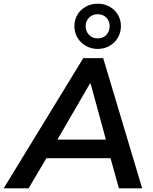

<svg xmlns="http://www.w3.org/2000/svg" viewBox="-60 -1020 830 1040"><path d="M-40 0 391 -705H499L710 0H584L529 -198L576 -163H153L212 -198L95 0ZM427 -567 233 -233 212 -264H548L522 -233L431 -567ZM469 -755Q434 -755 405 -771.5Q376 -788 359.5 -816Q343 -844 343 -878Q343 -913 359.5 -940.5Q376 -968 405 -984Q434 -1000 469 -1000Q505 -1000 533.5 -984Q562 -968 578.5 -940.5Q595 -913 595 -878Q595 -844 578.5 -816Q562 -788 533.5 -771.5Q505 -755 469 -755ZM469 -812Q498 -812 516 -831Q534 -850 534 -878Q534 -906 516 -924.5Q498 -943 469 -943Q441 -943 422.5 -924.5Q404 -906 404 -878Q404 -850 422.5 -831Q441 -812 469 -812Z"/></svg>

Font: Mulish ExtraLight
Style: Bold Italic
Weight: 700
Italic angle: -9°
Version: Version 3.603